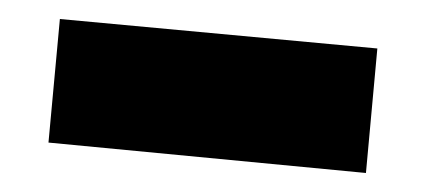

<svg xmlns="http://www.w3.org/2000/svg" viewBox="-20 -409 448 202"><path d="M365 -227 31 -259 43 -389 377 -358Z"/></svg>

Font: Blaka Ink
Style: Regular
Weight: 400
Designer: Mohamed Gaber
Foundry: Kief Type Foundry
Version: Version 1.003; ttfautohint (v1.8.4.7-5d5b)